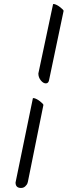

<svg xmlns="http://www.w3.org/2000/svg" viewBox="-20 -784 335 951"><path d="M170 -420 243 -764H248Q262 -761 278.5 -748Q295 -735 295 -730L223 -387Q220 -371 207 -371Q194 -371 182 -386Q170 -401 170 -420ZM57 120 143 -298H148Q162 -295 178.5 -282Q195 -269 195 -264L118 117Q117 120 115.5 125Q114 130 105.5 138.5Q97 147 84 147Q57 147 57 120Z"/></svg>

Font: Mrs Sheppards
Style: Regular
Weight: 400
Version: Version 1.000